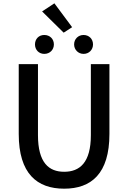

<svg xmlns="http://www.w3.org/2000/svg" viewBox="-20 -1124 773 1158"><path d="M367 14C530 14 640 -76 640 -316V-737H528V-309C528 -142 460 -88 367 -88C275 -88 209 -142 209 -309V-737H93V-316C93 -76 204 14 367 14ZM247 -799C281 -799 305 -824 305 -856C305 -889 281 -913 247 -913C214 -913 191 -889 191 -856C191 -824 214 -799 247 -799ZM364 -927 415 -960 308 -1104 234 -1055ZM484 -799C517 -799 541 -824 541 -856C541 -889 517 -913 484 -913C452 -913 427 -889 427 -856C427 -824 452 -799 484 -799Z"/></svg>

Font: Noto Sans TC Medium
Style: Regular
Weight: 500
Designer: Ryoko NISHIZUKA 西塚涼子 (kana, bopomofo & ideographs); Paul D. Hunt (Latin, Greek & Cyrillic); Sandoll Communications 산돌커뮤니
Foundry: Adobe
Version: Version 2.004;hotconv 1.0.118;makeotfexe 2.5.65603